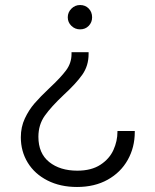

<svg xmlns="http://www.w3.org/2000/svg" viewBox="-20 -496 618 765"><path d="M347 -427Q347 -407 333.5 -393Q320 -379 299 -379Q279 -379 264.5 -393Q250 -407 250 -427Q250 -447 264.5 -461.5Q279 -476 299 -476Q320 -476 333.5 -462Q347 -448 347 -427ZM333 -281Q333 -234 308 -198.5Q283 -163 234 -118Q184 -71 158.5 -35Q133 1 133 49Q133 115 176 149.5Q219 184 288 184Q344 184 380 160.5Q416 137 432 101.5Q448 66 448 29V26H517V30Q517 91 489 141Q461 191 409 220Q357 249 287 249Q220 249 169 223Q118 197 90.5 152Q63 107 63 51Q63 10 79 -24Q95 -58 117.5 -84Q140 -110 177 -145Q222 -187 243.5 -216Q265 -245 265 -281V-288H333Z"/></svg>

Font: Be Vietnam Light
Style: Regular
Weight: 300
Designer: Gabriel Lam
Foundry: TypeRant
Version: Version 4.000